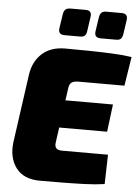

<svg xmlns="http://www.w3.org/2000/svg" viewBox="-60 -950 727 1001"><g transform="rotate(5 303.5 -450.0)"><path d="M259 -694Q320 -694 382.5 -693Q445 -692 503 -689.5Q561 -687 607 -680L583 -528H343Q318 -528 306.5 -519.5Q295 -511 292 -488L252 -201Q249 -182 258 -172Q267 -162 289 -162H529L525 -8Q477 -1 419 1Q361 3 301 3.5Q241 4 187 4Q102 4 62 -49Q22 -102 32 -184L82 -541Q92 -611 137.5 -652.5Q183 -694 259 -694ZM85 -425H532L514 -281H62ZM346 -904Q364 -904 371 -896Q378 -888 376 -871L365 -795Q363 -778 355 -770.5Q347 -763 330 -763H249Q215 -763 219 -796L230 -869Q233 -888 241.5 -896Q250 -904 269 -904ZM535 -904Q552 -904 559.5 -896Q567 -888 565 -871L554 -796Q551 -778 543.5 -770.5Q536 -763 519 -763H438Q404 -763 408 -796L419 -870Q422 -889 430.5 -896.5Q439 -904 455 -904Z"/></g></svg>

Font: Exo 2 Black
Style: Italic
Weight: 900
Italic angle: -8°
Designer: Natanael Gama
Foundry: Natanael Gama
Version: Version 2.010